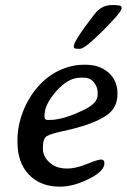

<svg xmlns="http://www.w3.org/2000/svg" viewBox="-20 -736 493 746"><path d="M306.6 -434.1H292Q245.1 -434.1 199 -382.1Q152.8 -330.1 152.8 -286.1V-283.2Q152.8 -270 164.6 -270H172.9Q227.5 -270 309.6 -311Q359.4 -335.9 359.4 -367.2V-378.4Q359.4 -397.5 345 -415.8Q330.6 -434.1 306.6 -434.1ZM436 -715.3Q452.6 -715.3 452.6 -705.6V-703.6Q452.6 -689.5 381.1 -617.9Q309.6 -546.4 291 -546.4H281.7Q266.6 -546.4 266.6 -553.7V-555.7Q266.6 -577.1 348.1 -682.1Q374.5 -716.3 415 -716.3H428.7Q433.6 -715.3 436 -715.3ZM212.9 -10.7Q137.2 -10.7 92.5 -57.4Q47.9 -104 47.9 -183.6V-193.4Q47.9 -245.6 68.4 -300Q88.9 -354.5 126.2 -397.7Q163.6 -440.9 210.9 -462.6Q258.3 -484.4 304.7 -484.4H314.5Q366.2 -484.4 401.4 -454.1Q436.5 -423.8 436.5 -371.6Q436.5 -319.3 398.4 -291Q345.7 -252 223.1 -226.1Q177.2 -216.3 161.9 -207Q146.5 -197.8 146.5 -159.7Q146.5 -121.6 183.6 -96.2Q206.1 -81.1 240.2 -81.1Q274.4 -81.1 317.1 -98.6Q359.9 -116.2 372.8 -116.2Q385.7 -116.2 385.7 -101.6Q385.7 -70.8 325.4 -40.8Q265.1 -10.7 212.9 -10.7Z"/></svg>

Font: Averia Libre
Style: Italic
Weight: 400
Italic angle: -7.90001°
Version: Version 1.002